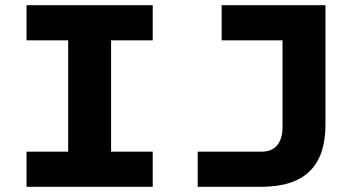

<svg xmlns="http://www.w3.org/2000/svg" viewBox="-20 -718 1340 738"><path d="M242 0V-698H407V0ZM82 -698H567V-563H82ZM82 -135H567V0H82ZM740 0V-135H984Q1025 -135 1045.5 -160Q1066 -185 1066 -229V-698H1231V-239Q1231 -179 1216 -134.5Q1201 -90 1170.5 -60Q1140 -30 1093.5 -15Q1047 0 984 0ZM832 -698H1217V-563H832Z"/></svg>

Font: Azeret Mono
Style: Bold
Weight: 700
Designer: Martin Vácha
Foundry: Displaay
Version: Version 1.002